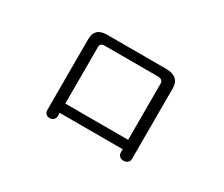

<svg xmlns="http://www.w3.org/2000/svg" viewBox="-94 -896 1188 1018"><g transform="rotate(30 500.0 -387.5)"><path d="M315.4 -655.3Q277.3 -655.3 258.8 -637.7Q240.2 -620.1 240.2 -586.9V-151.4Q240.2 -136.7 250 -127.9Q258.8 -120.1 272.5 -120.1Q285.2 -120.1 293.9 -127.9Q304.7 -136.7 304.7 -151.4V-170.9H690.4V-151.4Q690.4 -136.7 700.2 -127.9Q710 -120.1 724.6 -120.1Q738.3 -120.1 748 -127.9Q758.8 -136.7 758.8 -151.4V-585Q758.8 -619.1 738.3 -636.7Q716.8 -655.3 676.8 -655.3ZM305.7 -571.3Q305.7 -585.9 311.5 -591.8Q318.4 -598.6 336.9 -598.6H658.2Q673.8 -598.6 682.6 -591.8Q690.4 -585 690.4 -571.3V-228.5H305.7Z"/></g></svg>

Font: GulimChe
Style: Regular
Weight: 400
Monospace: yes
Version: Version 2.21